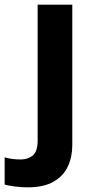

<svg xmlns="http://www.w3.org/2000/svg" viewBox="-84 -566 409 826"><path d="M34 240Q8 240 -19 236.5Q-46 233 -64 228V111Q-46 116 -30 118Q-14 120 6 120Q36 120 57 103Q78 86 78 37V-546H227V59Q227 109 208 150Q189 191 146.5 215.5Q104 240 34 240Z"/></svg>

Font: BC Sans
Style: Bold
Weight: 700
Designer: Monotype Design Team
Province of B.C.
Foundry: Monotype Imaging Inc.
Version: Version 2.000;GOOG;noto-source:20170915:90ef993387c0